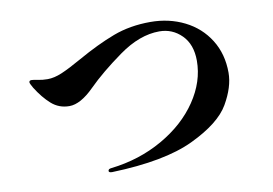

<svg xmlns="http://www.w3.org/2000/svg" viewBox="-67 -727 1133 798"><g transform="rotate(-10 500.0 -327.5)"><path d="M332 -41Q332 -50 346 -51Q466 -65 564 -121Q662 -177 717.5 -259Q773 -341 773 -429Q773 -498 734 -537Q695 -576 640 -576Q557 -576 469 -513Q381 -450 324 -393Q266 -335 219 -335Q175 -335 143 -363.5Q111 -392 83 -437Q72 -456 72 -461Q72 -469 82 -469Q89 -469 108.5 -465Q128 -461 149 -461Q177 -461 210 -475Q243 -489 296 -519Q381 -567 452.5 -594Q524 -621 610 -621Q689 -621 754 -588.5Q819 -556 856.5 -496Q894 -436 894 -357Q894 -297 853.5 -227Q813 -157 691 -99Q569 -41 346 -34Q332 -34 332 -41Z"/></g></svg>

Font: Shippori Mincho ExtraBold
Style: Regular
Weight: 800
Designer: FONTDASU
Foundry: FONTDASU / Google Inc. / but / Adobe
Version: Version 3.110; ttfautohint (v1.8.3)